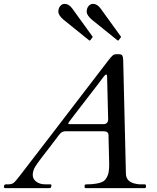

<svg xmlns="http://www.w3.org/2000/svg" viewBox="-30 -972 811 992"><path d="M-9.8 -5.9Q-9.8 -19.5 0.5 -19.5H11.2Q29.8 -19.5 39.6 -26.6Q49.3 -33.7 73.7 -65.7Q98.1 -97.7 141.8 -154.3Q185.5 -210.9 229.7 -268.6Q273.9 -326.2 317.6 -383.3Q361.3 -440.4 401.6 -492.9Q441.9 -545.4 477.3 -591.6Q512.7 -637.7 528.8 -658.7Q544.9 -679.7 552.5 -685.8Q560.1 -691.9 571.3 -691.9H584Q598.1 -691.9 602.1 -684.3Q606 -676.8 606.4 -665.5L620.6 -73.2Q622.1 -32.2 670.9 -22.5Q684.1 -19.5 696.3 -19.5H717.8Q724.1 -19.5 724.1 -12.2V-6.8Q724.1 0 717.3 0H414.1Q407.2 0 407.2 -5.4V-14.6Q407.2 -19.5 419.4 -19.5Q431.6 -19.5 445.1 -20.5Q458.5 -21.5 467.8 -23.4Q502.9 -29.3 513.7 -43.5Q524.4 -57.6 528.3 -70.3Q534.2 -88.9 534.2 -123L530.8 -263.7V-272.5Q530.8 -293.9 504.9 -293.9H308.6Q289.1 -293.9 276.9 -277.3Q252 -243.7 226.3 -210.9Q200.7 -178.2 185.1 -157.5Q169.4 -136.7 163.1 -127.9Q156.7 -119.1 151.4 -109.9Q139.2 -88.9 139.2 -67.9Q139.2 -46.9 157.5 -33.2Q175.8 -19.5 205.6 -19.5H229.5Q235.8 -19.5 235.8 -14.2Q233.9 -2 231.2 -1Q228.5 0 223.6 0H-0.5Q-9.8 0 -9.8 -5.9ZM528.8 -355 523.4 -573.7Q523.4 -586.9 518.6 -586.9Q513.2 -586.4 503.9 -573.7Q494.6 -561 475.1 -535.2Q455.6 -509.3 432.1 -479.5Q380.4 -413.1 358.4 -384Q336.4 -355 334 -351.8Q331.5 -348.6 329.1 -345.2Q322.8 -336.4 322.8 -333.5Q322.8 -330.6 325.2 -330.6H505.4Q516.1 -330.6 522.5 -337.2Q528.8 -343.8 528.8 -355ZM583 -764.2Q581.1 -762.2 579.6 -762.2Q578.1 -762.2 576.2 -764.2L444.8 -870.1Q418 -893.1 418 -911.6Q418 -930.2 428 -941.2Q438 -952.1 450.2 -952.1Q472.2 -952.1 489.7 -928.2L593.8 -784.2Q595.7 -782.2 595.7 -781.2Q595.7 -780.3 593.8 -778.3ZM436.5 -764.2Q434.6 -762.2 433.1 -762.2Q431.6 -762.2 429.7 -764.2L298.3 -870.1Q271.5 -893.1 271.5 -911.6Q271.5 -930.2 281.5 -941.2Q291.5 -952.1 303.7 -952.1Q325.7 -952.1 343.3 -928.2L447.3 -784.2Q449.2 -782.2 449.2 -781.2Q449.2 -780.3 447.3 -778.3Z"/></svg>

Font: Cardo-Italic
Style: Italic
Weight: 400
Italic angle: -12°
Designer: David J. Perry
Foundry: David J. Perry
Version: Version 0.991